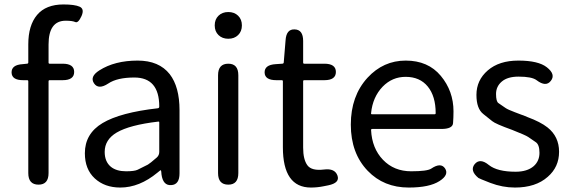

<svg xmlns="http://www.w3.org/2000/svg" viewBox="-20 -829 2566 862"><path d="M153 0Q107 0 107 -52V-464Q107 -469 102 -469H84Q33 -469 32 -503Q31 -538 82 -541L101 -543Q107 -543 107 -549V-630Q107 -715 146.5 -762Q186 -809 265 -809Q315 -809 337.5 -799Q360 -789 346 -757Q331 -724 318 -730Q305 -736 275 -736Q198 -736 198 -629V-548Q198 -543 203 -543H261Q313 -543 313 -506Q313 -469 261 -469H203Q198 -469 198 -464V-52Q198 0 153 0Z M520 13Q450 13 405.5 -28Q361 -69 361 -141Q361 -229 440.5 -276.5Q520 -324 689 -343Q695 -344 695 -351Q695 -481 583 -481Q506 -481 466 -454Q422 -425 402 -455Q382 -485 426 -513Q495 -557 598 -557Q694 -557 742 -496Q786 -439 786 -334V-51Q786 0 749 2Q712 5 705 -46L704 -58Q703 -65 701.5 -65Q700 -65 687 -54Q606 13 520 13ZM546 -60Q584 -60 598 -67Q621 -78 644 -90Q653 -95 684 -122Q695 -132 695 -147V-279Q695 -284 690 -283Q562 -268 504 -234Q450 -202 450 -147Q450 -103 478 -80Q503 -60 546 -60Z M1005 0Q959 0 959 -52V-491Q959 -543 1005 -543Q1050 -543 1050 -491V-52Q1050 0 1005 0ZM1005 -655Q978 -655 961 -671.5Q944 -688 944 -715Q944 -742 961 -758.5Q978 -775 1005 -775Q1032 -775 1049 -758.5Q1066 -742 1066 -715Q1066 -688 1049 -671.5Q1032 -655 1005 -655Z M1434 7Q1405 13 1376 13Q1250 13 1250 -168V-464Q1250 -469 1245 -469H1221Q1169 -469 1168 -503Q1167 -538 1218 -541L1247 -543Q1254 -543 1254 -550L1262 -647Q1265 -699 1303 -697Q1341 -696 1341 -645V-548Q1341 -543 1346 -543H1436Q1488 -543 1488 -506Q1488 -469 1436 -469H1346Q1341 -469 1341 -464V-166Q1341 -113 1360 -87Q1379 -61 1435 -68Q1483 -74 1495 -41Q1507 -8 1454 3Z M1815 13Q1703 13 1631 -62Q1555 -141 1555 -269.5Q1555 -398 1630 -480Q1701 -557 1801.5 -557Q1902 -557 1959 -488.5Q2016 -420 2016 -329Q2016 -302 2014 -276Q2012 -250 1961 -250H1651Q1646 -250 1646 -245Q1650 -163 1699.5 -111.5Q1749 -60 1826 -60Q1898 -60 1916 -72Q1959 -101 1978 -73Q1997 -44 1953 -16Q1908 13 1815 13ZM1646 -321Q1645 -316 1650 -316H1931Q1936 -316 1936 -321Q1936 -397 1900.5 -440.5Q1865 -484 1801 -484Q1741 -484 1698 -440Q1653 -393 1646 -321Z M2292 13Q2236 13 2181 -8Q2130 -28 2128 -30Q2088 -63 2111 -92Q2135 -121 2175 -88Q2213 -58 2295 -58Q2347 -58 2376 -83Q2402 -106 2402 -143Q2402 -180 2385 -191Q2363 -206 2351.5 -214Q2340 -222 2279 -246Q2204 -273 2190 -285Q2170 -301 2150 -317Q2119 -341 2119 -403Q2119 -469 2170 -513Q2221 -557 2307 -557Q2397 -557 2435 -527Q2476 -495 2453 -466Q2431 -437 2389 -469Q2368 -485 2308 -485Q2259 -485 2233 -463Q2207 -441 2207 -407Q2207 -373 2218 -366Q2240 -351 2250 -344Q2260 -337 2292 -325Q2317 -316 2321 -314Q2326 -313 2349 -303Q2406 -282 2438 -257Q2490 -216 2490 -147.5Q2490 -79 2439 -35Q2385 13 2292 13Z"/></svg>

Font: Resource Han Rounded KR
Style: Regular
Weight: 400
Designer: Cyano Hao (round all glyphs); Ryoko NISHIZUKA 西塚涼子 (kana, bopomofo & ideographs); Paul D. Hunt (Latin, Greek & Cyrillic)
Foundry: Cyano Hao
Version: 0.990